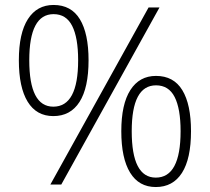

<svg xmlns="http://www.w3.org/2000/svg" viewBox="-20 -744 846 774"><path d="M196 -724Q267 -724 302 -666.5Q337 -609 337 -501Q337 -390 300.5 -333Q264 -276 195 -276Q127 -276 91.5 -334Q56 -392 56 -501Q56 -610 92.5 -667Q129 -724 196 -724ZM623 -714 227 0H183L579 -714ZM196 -687Q98 -687 98 -501Q98 -314 195 -314Q295 -314 295 -501Q295 -592 271 -639.5Q247 -687 196 -687ZM609 -438Q680 -438 715 -380.5Q750 -323 750 -215Q750 -104 713.5 -47Q677 10 608 10Q540 10 504.5 -48Q469 -106 469 -215Q469 -324 505.5 -381Q542 -438 609 -438ZM609 -400Q511 -400 511 -215Q511 -28 608 -28Q708 -28 708 -215Q708 -306 684 -353Q660 -400 609 -400Z"/></svg>

Font: Noto Sans Thaana ExtraLight
Style: Regular
Weight: 200
Designer: David Williams
Foundry: Google Inc.
Version: Version 3.001; ttfautohint (v1.8.4.7-5d5b)